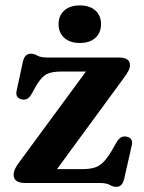

<svg xmlns="http://www.w3.org/2000/svg" viewBox="-20 -692 543 726"><path d="M445.5 -393.5 195.5 -52.5H290.5Q318 -52.5 336.2 -57.8Q354.5 -63 369.2 -77.5Q384 -92 401 -119.5L422.5 -157Q436.5 -179.5 458 -175.5Q484 -170.5 478.5 -143.5L449.5 -15.5Q442.5 14.5 420 14.5Q407 14.5 394.8 7.2Q382.5 0 357 0H77.5Q52.5 0 42 -8.2Q31.5 -16.5 31.5 -30.5Q31.5 -41 36.2 -52Q41 -63 53 -79L305 -421.5H211Q175 -421.5 155.5 -411Q136 -400.5 116.5 -367.5L98 -334Q84.5 -311.5 62.5 -316Q36.5 -322 43 -349.5L66.5 -458.5Q73.5 -489 96.5 -489Q109 -489 121.2 -481.8Q133.5 -474.5 159 -474.5H429Q471.5 -474.5 471.5 -446Q471.5 -436 465.8 -424.5Q460 -413 445.5 -393.5ZM282 -529.5Q244.5 -529.5 223 -548.8Q201.5 -568 201.5 -601Q201.5 -633 223 -652.2Q244.5 -671.5 282 -671.5Q319.5 -671.5 340.8 -652.2Q362 -633 362 -601Q362 -568.5 340.8 -549Q319.5 -529.5 282 -529.5Z"/></svg>

Font: Fraunces 9pt Soft SemiBold
Style: Regular
Weight: 600
Version: Version 1.000;[b76b70a41]